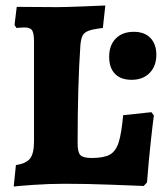

<svg xmlns="http://www.w3.org/2000/svg" viewBox="-20 -670 604 700"><path d="M38 -68Q76 -74 90 -92.5Q104 -111 104 -155V-518Q104 -549 97 -559.5Q90 -570 68 -570Q59 -570 51 -569Q43 -568 40 -568L33 -579L41 -645L187 -644Q216 -644 279.5 -646.5Q343 -649 364 -650L355 -568Q320 -564 303.5 -558Q287 -552 281 -540Q275 -528 273 -504Q263 -360 263 -147Q263 -115 273 -104.5Q283 -94 314 -94Q358 -94 380 -106Q402 -118 412.5 -150.5Q423 -183 429 -250L532 -261L541 -249Q538 -229 530 -156.5Q522 -84 516 -5L504 8Q477 7 387.5 3.5Q298 0 217 0Q158 0 102 4Q46 8 30 10ZM378 -463Q378 -505 402 -529.5Q426 -554 468 -554Q507 -554 528.5 -531.5Q550 -509 550 -470Q550 -429 525.5 -404Q501 -379 460 -379Q420 -379 399 -401Q378 -423 378 -463Z"/></svg>

Font: Alegreya ExtraBold
Style: Regular
Weight: 800
Designer: Juan Pablo del Peral
Foundry: Huerta Tipografica
Version: Version 2.007; ttfautohint (v1.6)